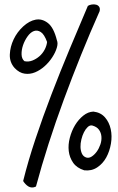

<svg xmlns="http://www.w3.org/2000/svg" viewBox="-20 -855 540 878"><path d="M144.5 -2Q134.8 2.9 126 2.4Q117.2 2 109.9 -2.4Q102.5 -6.8 96.2 -13.7Q89.8 -20.5 85.9 -27.3Q108.4 -118.2 142.1 -219.2Q175.8 -320.3 215.3 -423.3Q254.9 -526.4 297.9 -629.4Q340.8 -732.4 381.8 -828.1Q389.6 -833 400.4 -834.5Q411.1 -835.9 419.9 -833.5Q428.7 -831.1 433.6 -823.7Q438.5 -816.4 435.5 -803.7Q391.6 -705.1 350.6 -603.5Q309.6 -502 272 -399.9Q234.4 -297.9 202.1 -197.3Q169.9 -96.7 144.5 -2ZM365.2 -76.2Q331.1 -86.9 314.5 -110.8Q297.9 -134.8 294.4 -164.1Q291 -193.4 299.3 -225.1Q307.6 -256.8 323.2 -282.7Q338.9 -308.6 360.8 -326.2Q382.8 -343.8 407.2 -344.7Q440.4 -340.8 460 -318.4Q479.5 -295.9 486.3 -264.6Q493.2 -233.4 487.3 -198.2Q481.4 -163.1 465.8 -134.8Q450.2 -106.4 424.3 -89.4Q398.4 -72.3 365.2 -76.2ZM401.4 -281.2Q390.6 -283.2 380.9 -273.9Q371.1 -264.6 363.8 -250Q356.4 -235.4 352.1 -217.3Q347.7 -199.2 348.1 -182.6Q348.6 -166 354.5 -152.8Q360.4 -139.6 374 -134.8Q386.7 -130.9 399.4 -139.2Q412.1 -147.5 422.4 -161.6Q432.6 -175.8 439 -194.3Q445.3 -212.9 443.8 -230.5Q442.4 -248 432.6 -261.7Q422.9 -275.4 401.4 -281.2ZM46.9 -543.9Q23.4 -570.3 24.9 -606Q26.4 -641.6 42.5 -675.3Q58.6 -709 86.4 -734.4Q114.3 -759.8 143.1 -765.1Q171.9 -770.5 198.7 -750Q225.6 -729.5 240.2 -670.9Q246.1 -657.2 239.7 -636.2Q233.4 -615.2 219.2 -593.3Q205.1 -571.3 184.6 -552.7Q164.1 -534.2 140.6 -524.4Q117.2 -514.6 92.8 -518.1Q68.4 -521.5 46.9 -543.9ZM195.3 -663.1Q182.6 -698.2 166.5 -708.5Q150.4 -718.8 134.8 -712.9Q119.1 -707 106 -688.5Q92.8 -669.9 85.4 -648.4Q78.1 -627 78.6 -606.4Q79.1 -585.9 91.8 -575.2Q110.4 -571.3 127.9 -578.1Q145.5 -585 160.2 -597.7Q174.8 -610.4 184.1 -627.9Q193.4 -645.5 195.3 -663.1Z"/></svg>

Font: Shadows Into Light Two
Style: Regular
Weight: 400
Designer: Kimberly Geswein
Foundry: Kimberly Geswein
Version: Version 1.003 2012